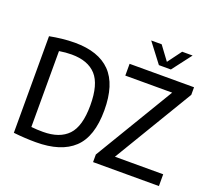

<svg xmlns="http://www.w3.org/2000/svg" viewBox="-153 -1147 1496 1355"><g transform="rotate(20 595.0 -470.0)"><path d="M240.5 6.5Q201 6.5 159.8 4.2Q118.5 2 73 -3V-728.5Q116.5 -737 165 -742.5Q213.5 -748 261.5 -748Q439.5 -748 529.2 -656Q619 -564 619 -370Q619 -172 524 -82.8Q429 6.5 240.5 6.5ZM263.5 -79.5Q388 -79.5 451 -145.8Q514 -212 514 -370Q514 -526.5 452.5 -594.2Q391 -662 268 -662Q224 -662 175 -654V-84Q198 -81.5 219.2 -80.5Q240.5 -79.5 263.5 -79.5ZM669 0V-57L1026 -651.5H674V-740H1158V-683L801 -88.5H1163.5V0ZM871.5 -802 761 -947H839.5L916.5 -843L993.5 -947H1072L961.5 -802Z"/></g></svg>

Font: Encode Sans SmCnd Md
Style: Regular
Weight: 500
Width: 4
Designer: Multiple Designers
Foundry: Impallari Type
Version: Version 3.002; ttfautohint (v1.8.3) -l 8 -r 50 -G 200 -x 14 